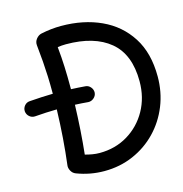

<svg xmlns="http://www.w3.org/2000/svg" viewBox="-109 -804 896 941"><g transform="rotate(-15 339.0 -333.0)"><path d="M4.4 -345.2Q3.4 -361.3 13.9 -373.8Q24.4 -386.2 40.5 -387.2Q71.8 -389.6 101.3 -391.1Q130.9 -392.6 159.2 -393.1Q159.2 -394.5 159.2 -396Q159.2 -443.8 157.7 -481.9Q156.2 -520 153.3 -557.9Q150.4 -595.7 145.5 -642.6Q143.6 -660.6 155 -674.8Q166.5 -689 181.2 -692.4Q232.9 -703.6 283.7 -703.6Q397 -703.6 485.8 -662.8Q574.7 -622.1 626.2 -541.7Q677.7 -461.4 677.7 -342.3Q677.7 -263.2 649.9 -194.1Q622.1 -125 571.8 -72.8Q521.5 -20.5 453.6 9Q385.7 38.6 306.2 38.6Q233.9 38.6 166.5 12.7Q151.4 6.8 143.6 -7.8Q135.7 -22.5 137.7 -36.1Q145.5 -98.6 150.9 -170.4Q156.2 -242.2 158.2 -314Q131.3 -313.5 103.5 -312.3Q75.7 -311 46.4 -308.6Q30.3 -307.6 18.1 -318.4Q5.9 -329.1 4.4 -345.2ZM241.7 -607.4Q247.1 -552.7 249 -504.9Q251 -457 251 -396Q251 -396 251 -395.5Q251 -395 251 -391.6Q287.6 -390.1 322.8 -387.2Q338.4 -386.2 349.1 -373.5Q359.9 -360.8 358.9 -344.7Q357.4 -329.1 344.7 -318.4Q332 -307.6 316.4 -308.6Q284.2 -311.5 250 -313Q248 -250 243.9 -186.5Q239.7 -123 233.4 -64.5Q251 -59.6 269.5 -56.4Q288.1 -53.2 306.2 -53.2Q386.2 -53.2 449.5 -91.3Q512.7 -129.4 549.3 -194.8Q585.9 -260.3 585.9 -342.3Q585.9 -479 506.6 -544.9Q427.2 -610.8 283.7 -610.8Q261.7 -610.8 241.7 -607.4Z"/></g></svg>

Font: Mikhak-DS1-FD Medium
Style: Regular
Weight: 500
Designer: Amin Abedi
Version: Version 3.2